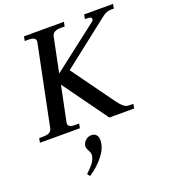

<svg xmlns="http://www.w3.org/2000/svg" viewBox="-196 -827 1125 1274"><g transform="rotate(-20 366.5 -189.5)"><path d="M752 -700 746 -669H725Q707 -669 693.5 -663Q680 -657 665 -646L331 -385L549 -83Q568 -58 584 -44.5Q600 -31 624 -31H652L646 0H471L244 -315L193 -67Q192 -64 192 -58Q192 -31 240 -31H269L263 0H-19L-13 -31H14Q43 -31 58.5 -39.5Q74 -48 78 -67L193 -632Q194 -635 194 -640Q194 -669 145 -669H117L123 -700H405L399 -669H371Q315 -669 308 -632L258 -388L578 -635Q589 -643 589 -653Q589 -669 557 -669H542L548 -700ZM364 120Q364 173 321.5 227.5Q279 282 218 321L204 302Q234 275 252.5 251Q271 227 276 201Q277 197 277 190Q277 177 267 159Q256 141 256 126L257 118Q262 97 279 83Q296 69 319 69Q339 69 351.5 82Q364 95 364 120Z"/></g></svg>

Font: Taviraj Medium
Style: Italic
Weight: 500
Italic angle: -12°
Designer: Katatrad Team
Foundry: CadsonDemak
Version: Version 1.001